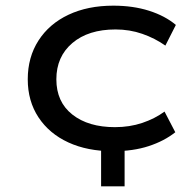

<svg xmlns="http://www.w3.org/2000/svg" viewBox="-20 -525 674 678"><path d="M337 133V-42H420V133ZM379 9Q289 9 221.5 -22Q154 -53 116 -110.5Q78 -168 78 -245Q78 -323 116 -382Q154 -441 222 -473Q290 -505 380 -505Q450 -505 506.5 -487Q563 -469 601 -437L564 -364Q527 -390 482.5 -405.5Q438 -421 388 -421Q292 -421 235.5 -373Q179 -325 179 -245Q179 -165 235.5 -120.5Q292 -76 386 -76Q438 -76 482.5 -91Q527 -106 561 -131L599 -58Q560 -27 505 -9Q450 9 379 9Z"/></svg>

Font: Nunito Sans 7pt Expanded
Style: Regular
Weight: 400
Width: 7
Designer: Vernon Adams
Foundry: Vernon Adams
Version: Version 3.101;gftools[0.9.27]